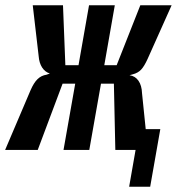

<svg xmlns="http://www.w3.org/2000/svg" viewBox="-52 -570 673 730"><path d="M463.5 0H386.5L381 -252H332L287.5 0H189.5L234 -252H186L91.5 0H-32.5L64 -226.5Q76.5 -255.5 90.8 -269.2Q105 -283 125 -286L137.5 -290.5Q119.5 -296 108.2 -313.2Q97 -330.5 95 -356.5L72.5 -550H187.5L196.5 -322H246.5L286.5 -550H384.5L344.5 -322H391.5L481.5 -550H600.5L509 -345.5Q496.5 -318 484.5 -305.2Q472.5 -292.5 453 -287.5L440.5 -284Q462 -281 474.5 -263Q487 -245 488 -215.5L502 -79H557.5L519 140H439Z"/></svg>

Font: JuliaMono Black
Style: Italic
Weight: 900
Italic angle: -9°
Monospace: yes
Designer: cormullion
Foundry: corm
Version: Version 0.057; ttfautohint (v1.8.4)